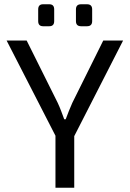

<svg xmlns="http://www.w3.org/2000/svg" viewBox="-20 -880 609 900"><path d="M557 -690 324 -234H245L11 -690H105L250 -399Q259 -380 266.5 -360Q274 -340 281 -321H288Q295 -340 303 -360Q311 -380 319 -398L464 -690ZM328 -296V0H240V-296ZM388 -860Q412 -860 412 -836V-781Q412 -757 388 -757H360Q336 -757 336 -781V-836Q336 -860 360 -860ZM211 -860Q234 -860 234 -836V-781Q234 -757 211 -757H182Q159 -757 159 -781V-836Q159 -860 182 -860Z"/></svg>

Font: Exo 2
Style: Regular
Weight: 400
Designer: Natanael Gama
Foundry: Natanael Gama
Version: Version 2.010